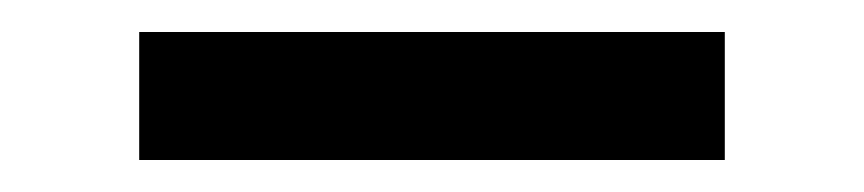

<svg xmlns="http://www.w3.org/2000/svg" viewBox="-20 -20 540 120"><path d="M67 80V0H433V80Z"/></svg>

Font: Iosevka Curly Slab Medium
Style: Regular
Weight: 500
Monospace: yes
Designer: Belleve Invis
Foundry: Belleve Invis
Version: Version 22.1.2; ttfautohint (v1.8.4)